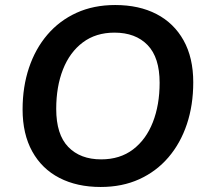

<svg xmlns="http://www.w3.org/2000/svg" viewBox="-20 -735 825 765"><path d="M381 10Q287 10 217 -26Q147 -62 108.5 -131.5Q70 -201 70 -299Q70 -389 95.5 -465Q121 -541 169 -597Q217 -653 285 -684Q353 -715 439 -715Q534 -715 603.5 -679Q673 -643 711.5 -574Q750 -505 750 -407Q750 -316 724.5 -240Q699 -164 651 -108Q603 -52 535 -21Q467 10 381 10ZM383 -100Q458 -100 510 -139.5Q562 -179 589 -248Q616 -317 616 -405Q616 -506 568 -555.5Q520 -605 436 -605Q362 -605 310 -566Q258 -527 231 -458.5Q204 -390 204 -301Q204 -199 252 -149.5Q300 -100 383 -100Z"/></svg>

Font: Nunito ExtraLight
Style: Italic
Weight: 200
Italic angle: -9°
Designer: Vernon Adams
Foundry: Vernon Adams
Version: Version 3.602